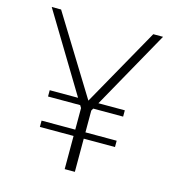

<svg xmlns="http://www.w3.org/2000/svg" viewBox="-106 -800 813 890"><g transform="rotate(15 300.5 -355.0)"><path d="M123.5 -305.2V-335.4H483.9V-305.2ZM123.5 -159.2V-189.5H483.9V-159.2ZM285.2 0V-293L32.7 -710.4H77.6L309.1 -335L520 -710.4H566.9L334 -293.9V0Z"/></g></svg>

Font: Comme Thin
Style: Regular
Weight: 250
Version: Version 1.000;gftools[0.9.27]